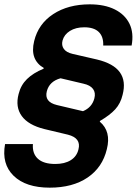

<svg xmlns="http://www.w3.org/2000/svg" viewBox="-40 -705 631 885"><path d="M189.2 160Q79.2 160 22.9 105.4Q-33.3 50.8 -16.7 -40.8H111.7Q108.3 2.5 134.6 26.7Q160.8 50.8 215 50.8Q258.3 50.8 286.2 33.3Q314.2 15.8 321.7 -16.7Q335 -68.3 273.3 -84.2L165 -110Q90.8 -128.3 60.4 -170Q30 -211.7 45.8 -271.7Q55.8 -312.5 84.2 -340.4Q112.5 -368.3 160.8 -388.3L161.7 -391.7Q130 -410 118.3 -440.8Q106.7 -471.7 117.5 -515.8Q136.7 -595 205.4 -640Q274.2 -685 373.3 -685Q441.7 -685 488.8 -661.7Q535.8 -638.3 556.7 -595.8Q577.5 -553.3 566.7 -495H435.8Q437.5 -535.8 415.4 -557.5Q393.3 -579.2 348.3 -579.2Q309.2 -579.2 282.5 -562.5Q255.8 -545.8 248.3 -518.3Q242.5 -495.8 254.2 -479.6Q265.8 -463.3 294.2 -456.7L406.7 -430.8Q483.3 -412.5 512.5 -371.7Q541.7 -330.8 525 -267.5Q515.8 -228.3 491.2 -201.2Q466.7 -174.2 420.8 -147.5L420 -144.2Q473.3 -99.2 452.5 -17.5Q432.5 66.7 363.8 113.3Q295 160 189.2 160ZM342.5 -192.5Q384.2 -210 395 -251.7Q401.7 -277.5 388.8 -295Q375.8 -312.5 345 -319.2L239.2 -344.2Q187.5 -330 175.8 -284.2Q163.3 -235 222.5 -220.8Z"/></svg>

Font: Funnel Sans
Style: Bold Italic
Weight: 700
Italic angle: -14.036°
Designer: NORD ID, Kristian Moeller
Foundry: Dicotype
Version: Version 1.000